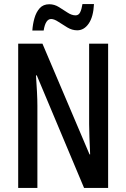

<svg xmlns="http://www.w3.org/2000/svg" viewBox="-20 -930 625 950"><path d="M515 0H396L162 -557H158Q161 -513 163 -475Q165 -437 165 -407V0H70V-714H190L423 -166H426Q424 -212 422.5 -249.5Q421 -287 421 -316V-714H515ZM140 -779Q142 -810 150.5 -840Q159 -870 176.5 -889.5Q194 -909 224 -909Q249 -909 271.5 -895Q294 -881 314.5 -867.5Q335 -854 354 -854Q369 -854 376.5 -869Q384 -884 388 -910H445Q442 -847 419 -813.5Q396 -780 362 -780Q337 -780 313.5 -794Q290 -808 269 -822Q248 -836 233 -836Q205 -836 196 -779Z"/></svg>

Font: Noto Sans Georgian ExtraCondensed Medium
Style: Regular
Weight: 500
Width: 2
Designer: Monotype Design Team, Akaki Razmadze
Foundry: Google LLC
Version: Version 2.005; ttfautohint (v1.8.4.7-5d5b)